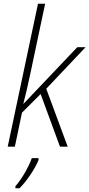

<svg xmlns="http://www.w3.org/2000/svg" viewBox="-20 -780 475 1021"><path d="M21 0H59L97 -181L196 -280L299 0H340L226 -308L435 -529H391L105 -228H104C117 -278 128 -325 141 -387L220 -760H182ZM62 210V221H84C123 182 167 116 185 71V61H149C132 110 93 176 62 210Z"/></svg>

Font: Noto Sans SemiCondensed ExtraLight
Style: Italic
Weight: 200
Width: 4
Italic angle: -12°
Designer: Monotype Design Team
Foundry: Monotype Imaging Inc.
Version: Version 2.013